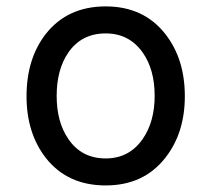

<svg xmlns="http://www.w3.org/2000/svg" viewBox="-20 -559 656 597"><path d="M308.6 -539.1Q189.5 -539.1 122.1 -453.1Q62.5 -376 62.5 -259.8Q62.5 -145.5 122.1 -68.4Q189.5 17.6 308.6 17.6Q426.8 17.6 494.1 -68.4Q554.7 -145.5 554.7 -259.8Q554.7 -376 494.1 -453.1Q426.8 -539.1 308.6 -539.1ZM308.6 -455.1Q381.8 -455.1 423.8 -395.5Q460.9 -342.8 460.9 -260.7Q460.9 -180.7 423.8 -127Q381.8 -66.4 308.6 -66.4Q233.4 -66.4 192.4 -127Q156.2 -179.7 156.2 -260.7Q156.2 -342.8 192.4 -395.5Q233.4 -455.1 308.6 -455.1Z"/></svg>

Font: Gungsuh
Style: Regular
Weight: 400
Version: Version 2.21